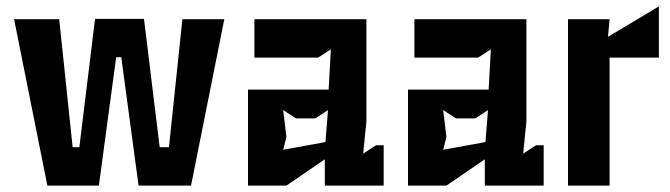

<svg xmlns="http://www.w3.org/2000/svg" viewBox="-20 -580 2093 600"><path d="M128 0H289L343 -401H359L413 0H577L681 -520H550L508 -120H479L430 -521H277L228 -120H207L165 -520H24Z M755 0H875L995 -82V0H1179V-126H1155L1115 -100L1125 -200V-520H775V-400H974L1014 -426L1007 -300H755ZM865 -112 875 -152 865 -236 905 -210H965L1005 -236L997 -136Z M1255 0H1375L1495 -82V0H1679V-126H1655L1615 -100L1625 -200V-520H1275V-400H1474L1514 -426L1507 -300H1255ZM1365 -112 1375 -152 1365 -236 1405 -210H1465L1505 -236L1497 -136Z M1755 0H1885V-400H2039V-560L1880 -465L1885 -520H1755Z"/></svg>

Font: Pescante Normal
Style: Regular
Weight: 400
Designer: Ariel Martín Pérez
Foundry: Tunera Type Foundry
Version: Version 1.000;FEAKit 1.0